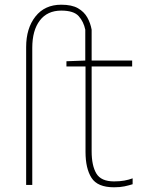

<svg xmlns="http://www.w3.org/2000/svg" viewBox="-20 -785 611 815"><path d="M464 10Q394 10 368.5 -30Q343 -70 343 -140V-503H262V-525L342 -528V-659Q335 -693 314 -716.5Q293 -740 240 -740Q181 -740 149 -698Q117 -656 117 -582V0H91V-585Q91 -665 130.5 -715Q170 -765 240 -765Q285 -765 311 -750Q337 -735 350.5 -711Q364 -687 369 -659V-528H541V-503H369V-143Q369 -82 389 -48.5Q409 -15 464 -15Q489 -15 508 -18.5Q527 -22 543 -28V-3Q527 2 508.5 6Q490 10 464 10Z"/></svg>

Font: Noto Sans Thin
Style: Regular
Weight: 100
Designer: Monotype Design Team
Foundry: Monotype Imaging Inc.
Version: Version 2.007